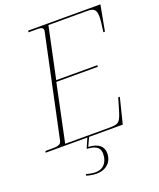

<svg xmlns="http://www.w3.org/2000/svg" viewBox="-174 -815 939 1136"><g transform="rotate(-20 295.5 -247.0)"><path d="M-7 0H256L229 62C296 65 311 90 311 122C311 173 283 210 232 210C217 210 195 207 174 200L172 210C196 217 217 220 235 220C295 220 335 183 335 127C335 83 303 57 242 54L267 0H479L519 -161H509L491 -100C467 -18 460 -10 397 -10H120L196 -372H457L458 -382H199L267 -704H514C554 -704 568 -690 568 -647C568 -625 564 -594 558 -553H568L598 -714H144L141 -704H200C225 -704 234 -697 234 -684C234 -681 234 -678 233 -675L99 -43C95 -22 89 -10 39 -10H-4Z"/></g></svg>

Font: Noto Serif Display Thin
Style: Italic
Weight: 100
Italic angle: -12°
Designer: Monotype Design Team
Foundry: Monotype Imaging Inc.
Version: Version 2.009